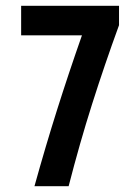

<svg xmlns="http://www.w3.org/2000/svg" viewBox="-20 -643 478 663"><path d="M99 0Q137 -137 177 -263.5Q217 -390 263 -521H53V-623H391V-556Q341 -419 298 -283.5Q255 -148 217 0Z"/></svg>

Font: Inconsolata SemiCondensed ExtraBold
Style: Regular
Weight: 800
Width: 4
Monospace: yes
Designer: Raph Levien, Cyreal, Brenton Simpson
Foundry: Raph Levien, Cyreal, Google
Version: Version 3.100; ttfautohint (v1.8.4.7-5d5b)